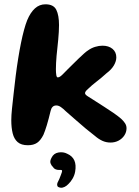

<svg xmlns="http://www.w3.org/2000/svg" viewBox="-20 -653 648 893"><path d="M109.5 22.5Q79 22.5 62.2 8Q45.5 -6.5 39 -32.8Q32.5 -59 32.5 -94Q32.5 -116.5 35.8 -148Q39 -179.5 43.5 -218.5Q48 -257.5 53 -300Q58.5 -343.5 64.8 -382.2Q71 -421 77.8 -454Q84.5 -487 91.8 -513.8Q99 -540.5 106.5 -559Q121.5 -595 142.5 -614Q163.5 -633 191.5 -633Q229 -633 241.8 -607.5Q254.5 -582 254.5 -536.5Q254.5 -521.5 253.5 -504.2Q252.5 -487 250.8 -468.5Q249 -450 247 -431.2Q245 -412.5 243.2 -394.5Q241.5 -376.5 240.8 -360.5Q240 -344.5 240 -331Q240 -315 241.8 -304Q243.5 -293 249 -293Q254.5 -293 261.2 -298Q268 -303 276 -311.5Q282.5 -318.5 294 -329.8Q305.5 -341 319 -354.5Q332.5 -368 346 -381Q359.5 -394 371 -404.2Q382.5 -414.5 390 -419Q404.5 -429.5 422.2 -435Q440 -440.5 456.5 -440.5Q485.5 -440.5 503.2 -425.8Q521 -411 521 -386Q521 -368.5 509.8 -349Q498.5 -329.5 475 -312Q451.5 -290.5 429.5 -273.8Q407.5 -257 389.5 -239.5Q375.5 -227.5 375.5 -220Q375.5 -215.5 379.8 -211.5Q384 -207.5 391.5 -203Q403.5 -195.5 423 -183Q442.5 -170.5 464.8 -156.2Q487 -142 507.8 -127.8Q528.5 -113.5 543 -101Q554.5 -90.5 561.5 -79.8Q568.5 -69 568.5 -56.5Q568.5 -39 558.8 -23.8Q549 -8.5 532 0.8Q515 10 494 10Q473.5 10 455.8 1.8Q438 -6.5 422 -20.5Q403.5 -34.5 380.2 -53.8Q357 -73 332.5 -94.8Q308 -116.5 285.5 -136Q274 -147.5 263.2 -155Q252.5 -162.5 242 -162.5Q231 -162.5 224.5 -155.8Q218 -149 215.5 -137.5Q206 -98 197.8 -70.8Q189.5 -43.5 182 -26Q169 0 152.5 11.2Q136 22.5 109.5 22.5ZM262 220Q249 218 246.8 211.8Q244.5 205.5 247 198Q251.5 190 256 179.2Q260.5 168.5 263.5 160Q266.5 153 268 147.2Q269.5 141.5 268 139Q266.5 137.5 263.5 137.5H254.5Q245.5 137.5 238 134.2Q230.5 131 226.5 124Q218.5 116.5 215 106.2Q211.5 96 219.5 81Q229.5 60 252 56.2Q274.5 52.5 292.5 62Q316.5 72.5 325.8 93.2Q335 114 329.5 145.5Q326.5 162.5 317.5 178Q308.5 193.5 297.5 203.5Q290 211.5 280.5 216.2Q271 221 262 220Z"/></svg>

Font: Gluten Thin SemiBold
Style: Regular
Weight: 600
Version: Version 1.300